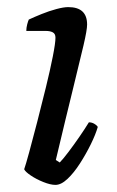

<svg xmlns="http://www.w3.org/2000/svg" viewBox="-20 -520 329 540"><path d="M136 0Q122 0 102 -8Q82 -16 66.5 -26.5Q51 -37 48 -44Q52 -55 62 -91.5Q72 -128 84.5 -176.5Q97 -225 109 -274Q121 -323 128.5 -361Q136 -399 136 -414Q136 -425 128.5 -429Q121 -433 109 -433H54Q54 -442 56.5 -451.5Q59 -461 61 -465Q76 -472 97 -480.5Q118 -489 138.5 -494.5Q159 -500 172 -500Q225 -500 225 -451Q225 -436 215 -393Q205 -350 185.5 -271Q166 -192 137 -70L148 -63Q157 -72 172.5 -92.5Q188 -113 203.5 -135.5Q219 -158 230 -176Q238 -176 245 -172Q252 -168 255 -163Q249 -142 235.5 -114.5Q222 -87 205 -60.5Q188 -34 170 -17Q152 0 136 0Z"/></svg>

Font: Texturina
Style: Italic
Weight: 400
Italic angle: -11°
Designer: Guillermo Torres Carreño
Foundry: Omnibus-Type
Version: Version 1.002; ttfautohint (v1.8.3)